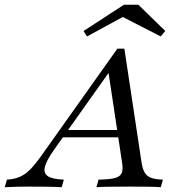

<svg xmlns="http://www.w3.org/2000/svg" viewBox="-83 -779 733 799"><path d="M-63.1 0 -54.3 -31.5Q-25 -33.2 -2.6 -42.3Q19.8 -51.4 40.4 -71.6Q60.9 -91.9 84.2 -124.1L405.5 -576.6H434.5L506.8 -98.3Q511.1 -73.9 520 -59.3Q528.9 -44.6 547.4 -38.4Q565.9 -32.3 595 -31.5L586.1 0Q567.1 -1.6 533.9 -2Q500.7 -2.4 459.5 -2.4Q411.2 -2.4 375 -2Q338.9 -1.6 318.2 0L327.1 -31.5Q372.1 -32.2 394.3 -37.9Q416.6 -43.7 423.1 -58.2Q429.6 -72.8 425.5 -99.2L367.1 -486.6L384.6 -497.9L142.2 -156.2Q111.1 -112.2 104 -85.4Q96.8 -58.7 116.2 -45.8Q135.5 -33 182.6 -31.5L173.8 0Q143.8 -1.6 109.1 -2Q74.3 -2.4 38.1 -2.4Q14.6 -2.4 -9.7 -2Q-34.1 -1.6 -63.1 0ZM166.7 -207.4 188.4 -238H440.7L444.3 -207.4ZM279.1 -627.4 264.7 -650 432.9 -759.4H492.7L604.8 -650.1L585.8 -627.4L405.9 -719.6L454.1 -722.5Z"/></svg>

Font: Playfair 5pt SemiExpanded Light 12pt
Style: Italic
Weight: 300
Italic angle: -15.6°
Version: Version 2.000;gftools[0.9.28]